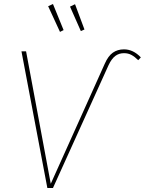

<svg xmlns="http://www.w3.org/2000/svg" viewBox="-20 -937 722 957"><path d="M87 -681H110L233 -21L502 -619Q519 -658 542.5 -674.5Q566 -691 598 -691Q644 -691 682 -651L669 -637Q652 -654 635.5 -663Q619 -672 598 -672Q573 -672 554.5 -658Q536 -644 521 -612L244 0H216ZM297 -787 279 -778 220 -906 244 -917ZM401 -790 383 -782 329 -904 354 -916Z"/></svg>

Font: FiraGO Thin
Style: Italic
Weight: 100
Italic angle: -8°
Designer: bBox Type GmbH
Foundry: bBox Type GmbH
Version: Version 1.001